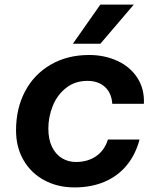

<svg xmlns="http://www.w3.org/2000/svg" viewBox="-20 -806 690 838"><path d="M50 -237Q50 -333 89.5 -407.5Q129 -482 201.5 -524Q274 -566 369 -566Q437 -566 493 -540Q549 -514 580 -465.5Q611 -417 608 -353H470Q467 -400 438 -426.5Q409 -453 362 -453Q307 -453 268 -422Q229 -391 210 -343Q191 -295 191 -245Q191 -198 207 -165Q223 -132 250.5 -115.5Q278 -99 311 -99Q364 -99 400.5 -125Q437 -151 451 -197H589Q572 -132 533.5 -85Q495 -38 437 -13Q379 12 305 12Q232 12 174 -19Q116 -50 83 -106.5Q50 -163 50 -237ZM418 -786H564L418 -615H298Z"/></svg>

Font: Azeret Mono SemiBold
Style: Italic
Weight: 600
Italic angle: -12°
Designer: Martin Vácha
Foundry: Displaay
Version: Version 1.000; Glyphs 3.0.3, build 3074